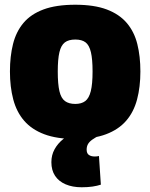

<svg xmlns="http://www.w3.org/2000/svg" viewBox="-20 -577 635 811"><path d="M22 -275Q22 -339 35 -391Q48 -443 79 -480Q110 -517 163.5 -537Q217 -557 298 -557Q378 -557 431 -537Q484 -517 515.5 -480Q547 -443 560 -391Q573 -339 573 -275Q573 -210 559 -157Q545 -104 513 -67Q481 -30 428 -10Q375 10 298 10Q220 10 167 -10Q114 -30 82 -67Q50 -104 36 -157Q22 -210 22 -275ZM224 -275Q224 -222 231 -192Q238 -162 254.5 -150Q271 -138 298 -138Q324 -138 340 -150Q356 -162 363.5 -192Q371 -222 371 -275Q371 -327 364 -356.5Q357 -386 341.5 -398Q326 -410 298 -410Q270 -410 254 -398Q238 -386 231 -356.5Q224 -327 224 -275ZM325 214Q286 214 257 201.5Q228 189 212.5 165.5Q197 142 197 108Q197 78 210.5 53.5Q224 29 247 10.5Q270 -8 296 -18L402 -6Q382 4 369.5 13Q357 22 351.5 32Q346 42 346 55Q346 71 355.5 77.5Q365 84 380 84Q385 84 389.5 83.5Q394 83 398 82L406 203Q391 208 371 211Q351 214 325 214Z"/></svg>

Font: Georama ExtraCondensed Thin ExtraBold
Style: Regular
Weight: 800
Version: Version 1.001